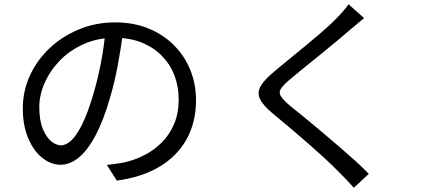

<svg xmlns="http://www.w3.org/2000/svg" viewBox="-20 -824 2040 909"><path d="M564 -683Q554 -605 538.5 -520Q523 -435 499 -355Q469 -252 432.5 -183Q396 -114 354 -79Q312 -44 266 -44Q222 -44 181 -76Q140 -108 114 -168.5Q88 -229 88 -311Q88 -393 121.5 -466Q155 -539 214.5 -595.5Q274 -652 354 -685Q434 -718 525 -718Q613 -718 683.5 -689Q754 -660 804 -609.5Q854 -559 881 -492.5Q908 -426 908 -350Q908 -245 863.5 -165Q819 -85 735.5 -35Q652 15 533 31L486 -43Q510 -46 532 -49Q554 -52 572 -56Q620 -67 665.5 -90.5Q711 -114 747 -150.5Q783 -187 804.5 -237.5Q826 -288 826 -353Q826 -414 806 -466.5Q786 -519 747 -559Q708 -599 652 -622Q596 -645 524 -645Q442 -645 375.5 -615Q309 -585 262.5 -536.5Q216 -488 191 -430.5Q166 -373 166 -318Q166 -255 182.5 -214.5Q199 -174 222.5 -155Q246 -136 269 -136Q293 -136 318 -159.5Q343 -183 369 -235.5Q395 -288 420 -372Q442 -444 457.5 -525Q473 -606 480 -684Z M1704 -738Q1688 -726 1668 -708.5Q1648 -691 1635 -681Q1609 -658 1572 -627.5Q1535 -597 1494 -563.5Q1453 -530 1415 -499.5Q1377 -469 1349 -445Q1319 -419 1309 -402.5Q1299 -386 1309.5 -369Q1320 -352 1352 -324Q1380 -302 1416 -272.5Q1452 -243 1492.5 -209Q1533 -175 1575 -139Q1617 -103 1656 -68Q1695 -33 1726 -1L1655 65Q1624 29 1586 -8Q1560 -35 1521 -71Q1482 -107 1437.5 -146Q1393 -185 1349.5 -221.5Q1306 -258 1271 -287Q1223 -327 1210 -357.5Q1197 -388 1215 -418Q1233 -448 1278 -485Q1306 -509 1345.5 -541Q1385 -573 1428 -608.5Q1471 -644 1509.5 -677.5Q1548 -711 1573 -737Q1588 -752 1604.5 -771Q1621 -790 1630 -804Z"/></svg>

Font: Noto Sans SC Thin
Style: Regular
Weight: 400
Version: Version 2.004-H2;hotconv 1.0.118;makeotfexe 2.5.65603